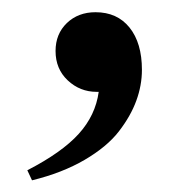

<svg xmlns="http://www.w3.org/2000/svg" viewBox="-20 -135 317 319"><path d="M33.2 164.6 25.4 147.9Q83 118.2 110.8 87.4Q138.7 56.6 144 17.6H140.6Q112.8 17.6 92.5 -1.5Q72.3 -20.5 72.3 -50.3Q72.3 -78.6 91.1 -96.7Q109.9 -114.7 138.7 -114.7Q174.8 -114.7 195.3 -89.1Q215.8 -63.5 215.8 -19Q215.8 6.8 206.5 32.2Q197.3 57.6 177.5 83.3Q157.7 108.9 120.6 130.6Q83.5 152.3 33.2 164.6Z"/></svg>

Font: Elstob 10pt Medium
Style: Regular
Weight: 500
Designer: Peter S. Baker
Version: Version 1.015